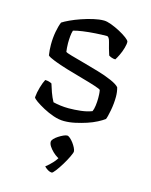

<svg xmlns="http://www.w3.org/2000/svg" viewBox="-113 -573 702 893"><g transform="rotate(15 238.0 -127.0)"><path d="M216 0Q192 0 165.5 -9Q139 -18 115 -31Q91 -44 75.5 -55Q60 -66 58 -72Q60 -96 67.5 -121.5Q75 -147 83 -162Q93 -162 101.5 -159.5Q110 -157 115 -154Q120 -137 128 -114.5Q136 -92 147 -72Q163 -68 182.5 -65.5Q202 -63 222 -63Q250 -63 280 -66.5Q310 -70 333 -79Q338 -89 340.5 -107.5Q343 -126 343 -144Q343 -152 342.5 -162.5Q342 -173 340 -183Q337 -187 311 -195.5Q285 -204 247 -214.5Q209 -225 170.5 -236.5Q132 -248 104 -259Q76 -270 70 -277Q68 -289 67 -302Q66 -315 66 -328Q66 -361 71.5 -390.5Q77 -420 85 -439Q97 -447 119.5 -457.5Q142 -468 169.5 -477.5Q197 -487 225 -493.5Q253 -500 276 -500Q290 -500 311.5 -492Q333 -484 354.5 -472.5Q376 -461 390.5 -450Q405 -439 406 -433Q407 -422 401.5 -402.5Q396 -383 387.5 -365.5Q379 -348 373 -339Q363 -339 354 -342.5Q345 -346 341 -349Q330 -383 324 -408.5Q318 -434 307 -434Q284 -434 252.5 -432Q221 -430 192.5 -426Q164 -422 148 -417Q144 -405 142.5 -388Q141 -371 141 -355Q141 -343 142 -332Q143 -321 144 -314Q148 -310 173 -303Q198 -296 234.5 -286Q271 -276 308.5 -265Q346 -254 375.5 -241Q405 -228 415 -216Q418 -206 419.5 -194.5Q421 -183 421 -172Q421 -139 414.5 -105Q408 -71 403 -60Q391 -51 370 -40Q349 -29 323 -20.5Q297 -12 269.5 -6Q242 0 216 0ZM224 246Q214 246 203.5 239.5Q193 233 187 226Q203 214 219.5 196Q236 178 243 160L254 178Q244 178 232 171Q220 164 208.5 153Q197 142 189.5 130.5Q182 119 182 109Q182 102 189.5 94Q197 86 208.5 78.5Q220 71 231 66Q242 61 249 61Q255 61 263.5 68.5Q272 76 279.5 86Q287 96 292.5 107Q298 118 298 125Q298 131 288.5 151Q279 171 265.5 193Q252 215 240 230.5Q228 246 224 246Z"/></g></svg>

Font: Texturina Medium 12pt ExtraLight
Style: Regular
Weight: 250
Version: Version 1.002